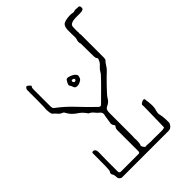

<svg xmlns="http://www.w3.org/2000/svg" viewBox="-231 -910 1015 1015"><g transform="rotate(-45 277.0 -402.0)"><path d="M71 -1Q64 -1 58 -6.5Q52 -12 51 -19Q51 -28 49.5 -36Q48 -44 43 -51Q42 -53 42 -57.5Q42 -62 43 -63Q47 -67 48.5 -75Q50 -83 50.5 -110.5Q51 -138 51 -200Q51 -210 64 -207Q77 -204 77 -183Q76 -156 76 -121.5Q76 -87 76 -40Q76 -27 88 -27H220Q229 -27 229 -38Q229 -43 229 -65Q229 -87 229 -114Q229 -141 229 -164.5Q229 -188 229 -196Q229 -209 237 -217Q240 -220 237 -225Q229 -233 229 -245L237 -296Q240 -303 238.5 -311.5Q237 -320 229 -326Q218 -335 208.5 -347Q199 -359 185 -365Q183 -366 181.5 -369Q180 -372 178 -374Q171 -384 162 -392.5Q153 -401 142 -408Q130 -416 119.5 -426.5Q109 -437 102 -450Q100 -455 96.5 -459.5Q93 -464 88 -465Q75 -470 66.5 -481Q58 -492 47 -500Q44 -503 42 -515Q40 -527 40 -534V-537Q41 -541 41.5 -561.5Q42 -582 42 -607Q42 -632 42 -653Q42 -674 42 -679Q42 -691 50 -697Q54 -701 61 -695.5Q68 -690 72 -685Q74 -684 74 -682Q74 -680 73 -679Q69 -675 68.5 -669.5Q68 -664 68 -659V-533Q68 -528 69.5 -523Q71 -518 75 -515Q123 -479 163 -436Q203 -393 246 -352Q256 -344 264 -352Q291 -379 318.5 -406Q346 -433 372 -461Q378 -467 382 -474Q386 -481 391 -488Q404 -501 411 -508Q418 -515 424 -531Q426 -536 424 -538Q420 -543 418.5 -548Q417 -553 417 -558Q417 -583 416.5 -607Q416 -631 416 -656Q410 -670 417 -688Q419 -692 418.5 -707Q418 -722 418 -727V-759Q420 -787 436.5 -794Q453 -801 478 -802Q488 -803 498.5 -800.5Q509 -798 516 -802Q520 -804 529.5 -802.5Q539 -801 542 -802Q554 -802 554 -789Q554 -776 548 -776Q542 -771 526 -771.5Q510 -772 492 -771.5Q474 -771 461 -765Q448 -759 449 -742Q449 -737 448.5 -725.5Q448 -714 449 -709Q450 -704 449.5 -701.5Q449 -699 448 -695Q450 -693 450 -689V-516Q450 -512 449 -507.5Q448 -503 446 -501Q436 -491 428.5 -478Q421 -465 410 -455Q401 -447 386 -432Q371 -417 355 -400.5Q339 -384 327 -370.5Q315 -357 312 -351Q302 -332 281 -323Q269 -317 266.5 -308.5Q264 -300 264 -289Q264 -245 264 -204Q264 -163 264 -134.5Q264 -106 263 -100Q263 -96 263.5 -92.5Q264 -89 264 -85Q264 -81 263 -68.5Q262 -56 259 -52Q256 -48 263 -37.5Q270 -27 274 -28Q276 -28 277.5 -28.5Q279 -29 280 -29Q290 -29 299 -28Q308 -27 318 -27Q323 -28 340.5 -27.5Q358 -27 375 -27Q392 -27 396 -27Q406 -27 414 -31Q414 -36 414.5 -56Q415 -76 415.5 -101.5Q416 -127 416.5 -150.5Q417 -174 417 -187Q417 -190 416.5 -194Q416 -198 417 -199Q420 -204 427.5 -208Q435 -212 441.5 -212Q448 -212 448 -202Q451 -183 452 -162Q453 -141 447 -123Q444 -113 444 -102Q450 -78 450.5 -56.5Q451 -35 451 -34Q451 -23 441.5 -12Q432 -1 418 -1ZM278 -522Q260 -509 244 -509.5Q228 -510 225 -524Q224 -530 219.5 -536Q215 -542 215 -546Q217 -554 220.5 -560.5Q224 -567 228 -573Q234 -579 244.5 -576.5Q255 -574 266 -568.5Q277 -563 281 -557Q290 -548 286 -539Q284 -528 278 -522ZM259 -538Q261 -540 261 -543Q262 -546 260 -548Q259 -550 253 -552Q247 -554 245 -552Q244 -551 243 -549Q242 -547 242 -545Q242 -544 243 -542.5Q244 -541 245 -539Q246 -535 250.5 -535Q255 -535 259 -538Z"/></g></svg>

Font: Sankofa Display
Style: Regular
Weight: 400
Designer: Batsirai Madzonga
Foundry: Batsirai Madzonga
Version: Version 1.000; ttfautohint (v1.8.4.7-5d5b)